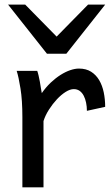

<svg xmlns="http://www.w3.org/2000/svg" viewBox="-20 -801 475 821"><path d="M75.7 0V-300.3Q75.7 -372.6 67.6 -422.6Q59.6 -472.7 51.3 -498H139.2Q142.1 -490.2 145 -477.8Q147.9 -465.3 150.4 -451.7Q152.8 -438 154.8 -424.8L158.7 -402.8Q176.3 -428.2 197 -447.8Q217.8 -467.3 239 -480.7Q260.3 -494.1 280.5 -501Q300.8 -507.8 317.4 -507.8Q348.1 -507.8 369.4 -494.4Q390.6 -481 404.1 -458.3Q417.5 -435.5 423.6 -406Q429.7 -376.5 429.7 -344.2L351.6 -327.1Q351.6 -345.2 348.1 -362.1Q344.7 -378.9 337.9 -391.8Q331.1 -404.8 320.6 -412.4Q310.1 -419.9 295.4 -419.9Q279.8 -419.9 260.7 -408Q241.7 -396 223.4 -376.5Q205.1 -356.9 189.5 -332.5Q173.8 -308.1 166 -283.2V0ZM87.9 -781.2 222.2 -644.5 356.4 -781.2H429.7L263.7 -571.3H180.7L14.6 -781.2Z"/></svg>

Font: Andika New Basic
Style: Regular
Weight: 400
Designer: Victor Gaultney, Annie Olsen, Julie Remington, Don Collingsworth, Eric Hays
Foundry: SIL International
Version: Version 5.500; ttfautohint (v1.8.3)